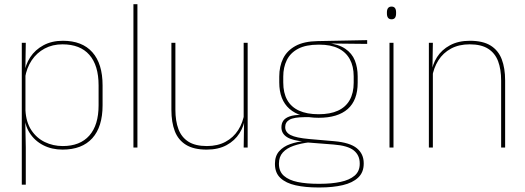

<svg xmlns="http://www.w3.org/2000/svg" viewBox="-20 -684 2435 890"><path d="M270 9.5Q220 9.5 180.2 -11Q140.5 -31.5 117 -68.5Q93.5 -105.5 93 -155.5H87L98 -172Q101 -117.5 125.2 -80.8Q149.5 -44 187.8 -25.5Q226 -7 271 -7Q351 -7 394 -55.5Q437 -104 437 -196V-288.5Q437 -381 394.2 -429.8Q351.5 -478.5 269.5 -478.5Q223.5 -478.5 187 -459Q150.5 -439.5 127 -404.5Q103.5 -369.5 96 -323L87 -341.5H92.5Q97.5 -384 120.2 -418.8Q143 -453.5 181.5 -474.2Q220 -495 271.5 -495Q361 -495 408.2 -441.8Q455.5 -388.5 455.5 -288.5V-196Q455.5 -96 407.8 -43.2Q360 9.5 270 9.5ZM81 172V-485.5H99.5L97.5 -356L98 -346.5V-138L97 -130.5L99.5 0V172Z M598.5 0V-664.5H617V0Z M793 -485.5V-175.5Q793 -123 807.2 -85.2Q821.5 -47.5 853.5 -27.2Q885.5 -7 939 -7Q989 -7 1025.5 -26.8Q1062 -46.5 1084.2 -81.2Q1106.5 -116 1113 -160.5L1122 -141.5H1116.5Q1112 -101 1090.2 -66.5Q1068.5 -32 1030.2 -11.2Q992 9.5 938 9.5Q878 9.5 842 -12.8Q806 -35 790.2 -76.2Q774.5 -117.5 774.5 -174.5V-485.5ZM1128 -485.5V0H1109.5L1111.5 -127H1109.5V-485.5Z M1457 -138Q1369 -138 1321.8 -179.5Q1274.5 -221 1274.5 -302V-329Q1274.5 -376.5 1292.5 -413Q1310.5 -449.5 1349.8 -471Q1389 -492.5 1452.5 -493.5L1682 -498V-480.5L1495 -482.5L1494.5 -485Q1549 -479.5 1580.2 -458.2Q1611.5 -437 1624.8 -404Q1638 -371 1638 -330V-300.5Q1638 -219.5 1592 -178.8Q1546 -138 1457 -138ZM1454.5 168H1463Q1517 168 1558.5 159.2Q1600 150.5 1623.8 130.2Q1647.5 110 1647.5 75.5V73.5Q1647.5 35.5 1619.8 13.2Q1592 -9 1527 -14L1399.5 -24L1416 -24.5Q1374 -19.5 1341.8 -8.5Q1309.5 2.5 1291.2 22.5Q1273 42.5 1273 74V75.5Q1273 111 1296.2 131.2Q1319.5 151.5 1360.5 159.8Q1401.5 168 1454.5 168ZM1454.5 185Q1395.5 185 1350.5 175Q1305.5 165 1280 141.2Q1254.5 117.5 1254.5 76.5V74.5Q1254.5 39 1274 17Q1293.5 -5 1325.5 -16.2Q1357.5 -27.5 1395 -30.5L1394 -27.5Q1336 -32 1310.2 -48.5Q1284.5 -65 1284.5 -93.5V-94Q1284.5 -112 1293.5 -124.8Q1302.5 -137.5 1322.8 -144.5Q1343 -151.5 1375.5 -151.5V-158L1431 -141H1392.5Q1341.5 -140.5 1321.8 -129Q1302 -117.5 1302 -95V-94.5Q1302 -71 1327 -58Q1352 -45 1414 -39.5L1529.5 -29.5Q1602.5 -23 1634.2 3.2Q1666 29.5 1666 72.5V74.5Q1666 115 1640.2 139.2Q1614.5 163.5 1568.8 174.2Q1523 185 1463 185ZM1457 -154.5Q1510.5 -154.5 1546.5 -171Q1582.5 -187.5 1601 -220.2Q1619.5 -253 1619.5 -300.5V-330Q1619.5 -376.5 1601.5 -409.5Q1583.5 -442.5 1548.2 -459.8Q1513 -477 1461 -477H1456Q1398 -477 1362 -458Q1326 -439 1309.5 -405.5Q1293 -372 1293 -329V-302Q1293 -253.5 1311.2 -220.8Q1329.5 -188 1366 -171.2Q1402.5 -154.5 1457 -154.5Z M1785.5 0V-485.5H1804V0ZM1795 -594.5Q1784.5 -594.5 1779 -601.2Q1773.5 -608 1773.5 -622V-626.5Q1773.5 -640 1779 -646.8Q1784.5 -653.5 1795 -653.5Q1805.5 -653.5 1810.8 -646.8Q1816 -640 1816 -626.5V-622Q1816 -608 1810.8 -601.2Q1805.5 -594.5 1795 -594.5Z M2303 0V-310Q2303 -363 2288.8 -400.5Q2274.5 -438 2242.5 -458.2Q2210.5 -478.5 2157 -478.5Q2107.5 -478.5 2070.8 -458.8Q2034 -439 2012 -404.2Q1990 -369.5 1983 -325L1974 -344H1979.5Q1984 -385 2005.8 -419.2Q2027.5 -453.5 2066 -474.2Q2104.5 -495 2158 -495Q2218.5 -495 2254.2 -472.8Q2290 -450.5 2305.8 -409.2Q2321.5 -368 2321.5 -311V0ZM1968 0V-485.5H1986.5L1984.5 -358.5H1986.5V0Z"/></svg>

Font: Anek Gurmukhi Medium Thin
Style: Regular
Weight: 250
Version: Version 1.003